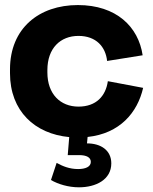

<svg xmlns="http://www.w3.org/2000/svg" viewBox="-20 -542 620 778"><path d="M300 217C368.5 217 431 186 431 120C431 67.5 389.5 39 332.5 39L335 13C465.5 -1 537 -85.5 560 -186L417 -213C408.5 -153 370 -110 298 -110C225 -110 172 -160.5 172 -248.5V-258C172 -347 225 -396.5 298 -396.5C370 -396.5 408 -352 414 -295L558 -318C541 -433.5 451.5 -521.5 295.5 -521.5C139 -521.5 20.5 -428 20.5 -261V-245.5C20.5 -91.5 121.5 0.5 260.5 13.5L254.5 86.5H300.5C331 86.5 348 96 348 114C348 134 326 143 296.5 143C261.5 143 234 131.5 209.5 118L186.5 187.5C215 204 256.5 217 300 217Z"/></svg>

Font: MCL Standard Bold
Style: Regular
Weight: 700
Designer: Květoslav Bartoš
Foundry: Florian Karsten
Version: Version 1.001;Glyphs 3.2.3 (3260)